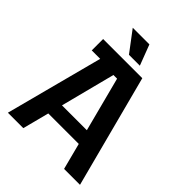

<svg xmlns="http://www.w3.org/2000/svg" viewBox="-239 -983 1109 1109"><g transform="rotate(45 316.0 -428.5)"><path d="M181 -597H112V-690H432L613 0H483L441 -162H192L150 0H24ZM418 -251 331 -585H301L215 -251ZM187 -857H323L371 -731H282Z"/></g></svg>

Font: Mozilla Headline BETA SemiBold
Style: Regular
Weight: 600
Designer: Studio DRAMA
Foundry: Studio DRAMA
Version: Version 0.100